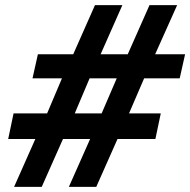

<svg xmlns="http://www.w3.org/2000/svg" viewBox="-20 -730 743 750"><path d="M682 -424H543L484 -287H608L587 -187H439L356 0H249L332 -187H226L143 0H35L118 -187H12L33 -287H164L222 -424H107L128 -518H266L351 -710H458L373 -518H479L564 -710H672L586 -518H703ZM377 -287 436 -424H330L272 -287Z"/></svg>

Font: Raleway-v4020
Style: Bold Italic
Weight: 700
Italic angle: -12°
Designer: Matt McInerney, Pablo Impallari, Rodrigo Fuenzalida
Foundry: Matt McInerney, Pablo Impallari, Rodrigo Fuenzalida
Version: Version 4.020;PS 004.020;hotconv 1.0.88;makeotf.lib2.5.64775